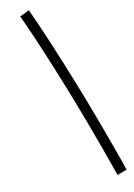

<svg xmlns="http://www.w3.org/2000/svg" viewBox="-189 -532 484 692"><g transform="rotate(-30 53.5 -186.0)"><path d="M88 -523Q95 -445 101 -295.5Q107 -146 107 23Q107 108 106 151H68Q69 108 69 23Q69 -146 63 -294Q57 -442 50 -519Z"/></g></svg>

Font: Vibes
Style: Regular
Weight: 400
Designer: AbdElmomen Kadhim
Version: Version 1.100